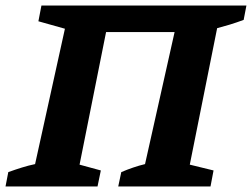

<svg xmlns="http://www.w3.org/2000/svg" viewBox="-48 -675 912 695"><path d="M336 -559 240 -79 317 -58 305 0H-28L-18 -52Q7 -61 31 -68.5Q55 -76 79 -81L187 -571L91 -598L102 -655H844L834 -603Q807 -593 784 -586Q761 -579 738 -573L639 -79L725 -58L714 0H380L391 -52Q412 -61 434 -68.5Q456 -76 477 -81L584 -559Z"/></svg>

Font: Piazzolla
Style: Bold Italic
Weight: 700
Italic angle: -11.3°
Designer: Juan Pablo del Peral
Foundry: Huerta Tipografica
Version: Version 1.330